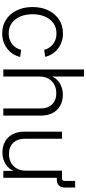

<svg xmlns="http://www.w3.org/2000/svg" viewBox="457 -1225 778 1732"><g transform="rotate(90 846.0 -359.0)"><path d="M281.2 10.3Q210.9 10.3 157.2 -24.7Q103.5 -59.6 73.5 -121.3Q43.5 -183.1 43.5 -263.2Q43.5 -344.2 73.5 -406Q103.5 -467.8 157.2 -502.9Q210.9 -538.1 281.2 -538.1Q323.2 -538.1 358.9 -525.4Q394.5 -512.7 421.9 -490.5Q449.2 -468.3 467.3 -439.2Q485.4 -410.2 492.7 -377.4L429.2 -368.7Q424.3 -390.1 412.1 -410.2Q399.9 -430.2 381.1 -445.8Q362.3 -461.4 337.4 -470.5Q312.5 -479.5 281.2 -479.5Q227.5 -479.5 188.7 -451.4Q149.9 -423.3 129.2 -374.5Q108.4 -325.7 108.4 -263.2Q108.4 -201.2 129.2 -152.6Q149.9 -104 188.7 -76.2Q227.5 -48.3 281.2 -48.3Q312.5 -48.3 337.4 -57.4Q362.3 -66.4 381.1 -82Q399.9 -97.7 412.1 -117.9Q424.3 -138.2 429.7 -160.6L493.7 -151.9Q486.8 -119.1 468.5 -89.8Q450.2 -60.5 422.4 -38.1Q394.5 -15.6 358.9 -2.7Q323.2 10.3 281.2 10.3Z M670.4 -325.2V0H606.4V-727.5H670.4V-404.3H654.8Q677.2 -473.6 725.1 -505.4Q772.9 -537.1 834.5 -537.1Q888.7 -537.1 931.4 -514.2Q974.1 -491.2 998.5 -446.8Q1022.9 -402.3 1022.9 -337.9V0H958.5V-333.5Q958.5 -401.9 921.4 -439.9Q884.3 -478 820.8 -478Q778.3 -478 744.4 -460.4Q710.4 -442.9 690.4 -408.7Q670.4 -374.5 670.4 -325.2Z M1551.3 -482.4V-529.3H1588.9Q1612.3 -529.3 1612.3 -552.7V-647.9H1671.9V-558.1Q1671.9 -520.5 1653.1 -501.5Q1634.3 -482.4 1596.7 -482.4ZM1356 8.3Q1301.8 8.3 1259 -14.6Q1216.3 -37.6 1191.9 -82.3Q1167.5 -127 1167.5 -191.4V-529.3H1231.4V-195.8Q1231.4 -127.4 1268.8 -89.1Q1306.2 -50.8 1369.1 -50.8Q1411.6 -50.8 1445.8 -68.6Q1480 -86.4 1499.8 -120.8Q1519.5 -155.3 1519.5 -204.1V-529.3H1584V0H1521.5V-124.5H1535.2Q1512.7 -55.2 1464.8 -23.4Q1417 8.3 1356 8.3Z"/></g></svg>

Font: Inter 24pt Light
Style: Regular
Weight: 300
Designer: Rasmus Andersson
Foundry: rsms
Version: Version 4.001;git-66647c0bb